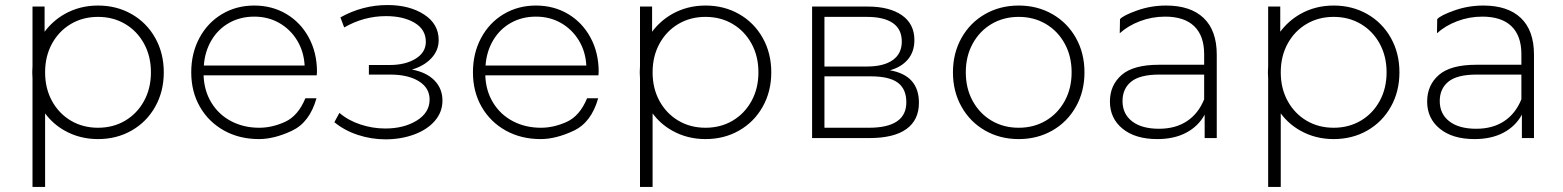

<svg xmlns="http://www.w3.org/2000/svg" viewBox="-20 -548 6203 762"><path d="M369 4Q296 4 236 -30Q190 -56 159 -98V194H109V-236Q108 -248 108 -261Q108 -274 109 -286V-522H157V-422Q189 -465 236 -492Q296 -526 369 -526Q443 -526 502.5 -492Q562 -458 596 -397.5Q630 -337 630 -261Q630 -185 596 -124.5Q562 -64 502.5 -30Q443 4 369 4ZM369 -41Q429 -41 476.5 -69Q524 -97 551.5 -147Q579 -197 579 -261Q579 -325 551.5 -375Q524 -425 476.5 -453Q429 -481 369 -481Q309 -481 261.5 -453Q214 -425 186.5 -375Q159 -325 159 -261Q159 -197 186.5 -147Q214 -97 261.5 -69Q309 -41 369 -41Z M1237 -249H788Q790 -188 819 -140.5Q848 -93 897.5 -67Q947 -41 1009 -41Q1060 -41 1111.5 -64.5Q1163 -88 1192 -158H1236Q1209 -62 1138.5 -29Q1068 4 1008 4Q930 4 869 -30Q808 -64 773.5 -124Q739 -184 739 -261Q739 -337 771.5 -397.5Q804 -458 861 -492Q918 -526 989 -526Q1060 -526 1116.5 -492.5Q1173 -459 1205.5 -399Q1238 -339 1238 -263ZM989 -482Q934 -482 890 -457.5Q846 -433 819.5 -388.5Q793 -344 789 -288H1189Q1186 -344 1159 -388Q1132 -432 1088 -457Q1044 -482 989 -482Z M1615 -272Q1673 -261 1704.5 -228.5Q1736 -196 1736 -149Q1736 -103 1705.5 -68Q1675 -33 1623 -14Q1571 5 1510 5Q1454 5 1400.5 -12.5Q1347 -30 1307 -63L1327 -100Q1362 -70 1410.5 -54Q1459 -38 1509 -38Q1583 -38 1634 -69.5Q1685 -101 1685 -153Q1685 -199 1642.5 -225.5Q1600 -252 1528 -252H1444V-290H1526Q1589 -290 1629.5 -315Q1670 -340 1670 -382Q1670 -431 1625.5 -457.5Q1581 -484 1512 -484Q1424 -484 1346 -439L1331 -479Q1419 -528 1518 -528Q1605 -528 1663 -490.5Q1721 -453 1721 -389Q1721 -348 1692 -317Q1663 -286 1615 -272Z M2355 -249H1906Q1908 -188 1937 -140.5Q1966 -93 2015.5 -67Q2065 -41 2127 -41Q2178 -41 2229.5 -64.5Q2281 -88 2310 -158H2354Q2327 -62 2256.5 -29Q2186 4 2126 4Q2048 4 1987 -30Q1926 -64 1891.5 -124Q1857 -184 1857 -261Q1857 -337 1889.5 -397.5Q1922 -458 1979 -492Q2036 -526 2107 -526Q2178 -526 2234.5 -492.5Q2291 -459 2323.5 -399Q2356 -339 2356 -263ZM2107 -482Q2052 -482 2008 -457.5Q1964 -433 1937.5 -388.5Q1911 -344 1907 -288H2307Q2304 -344 2277 -388Q2250 -432 2206 -457Q2162 -482 2107 -482Z M2780 4Q2707 4 2647 -30Q2601 -56 2570 -98V194H2520V-236Q2519 -248 2519 -261Q2519 -274 2520 -286V-522H2568V-422Q2600 -465 2647 -492Q2707 -526 2780 -526Q2854 -526 2913.5 -492Q2973 -458 3007 -397.5Q3041 -337 3041 -261Q3041 -185 3007 -124.5Q2973 -64 2913.5 -30Q2854 4 2780 4ZM2780 -41Q2840 -41 2887.5 -69Q2935 -97 2962.5 -147Q2990 -197 2990 -261Q2990 -325 2962.5 -375Q2935 -425 2887.5 -453Q2840 -481 2780 -481Q2720 -481 2672.5 -453Q2625 -425 2597.5 -375Q2570 -325 2570 -261Q2570 -197 2597.5 -147Q2625 -97 2672.5 -69Q2720 -41 2780 -41Z M3512 -269Q3627 -249 3627 -140Q3627 -72 3577.5 -36Q3528 0 3429 0H3203V-522H3423Q3510 -522 3559.5 -487.5Q3609 -453 3609 -389Q3609 -343 3583.5 -312.5Q3558 -282 3512 -269ZM3252 -284H3420Q3487 -284 3523 -309.5Q3559 -335 3559 -383Q3559 -432 3523.5 -456.5Q3488 -481 3420 -481H3252ZM3428 -41Q3577 -41 3577 -142Q3577 -195 3543 -220Q3509 -245 3436 -245H3252V-41Z M4023 4Q3949 4 3889.5 -30Q3830 -64 3796 -124.5Q3762 -185 3762 -261Q3762 -337 3796 -397.5Q3830 -458 3889.5 -492Q3949 -526 4023 -526Q4097 -526 4156.5 -492Q4216 -458 4250 -397.5Q4284 -337 4284 -261Q4284 -185 4250 -124.5Q4216 -64 4156.5 -30Q4097 4 4023 4ZM4023 -41Q4083 -41 4130.5 -69Q4178 -97 4205.5 -147Q4233 -197 4233 -261Q4233 -325 4205.5 -375Q4178 -425 4130.5 -453Q4083 -481 4023 -481Q3963 -481 3915.5 -453Q3868 -425 3840.5 -375Q3813 -325 3813 -261Q3813 -197 3840.5 -147Q3868 -97 3915.5 -69Q3963 -41 4023 -41Z M4608 -526Q4705 -526 4757 -476.5Q4809 -427 4809 -331V0H4761V-93Q4736 -47 4688 -21.5Q4640 4 4573 4Q4486 4 4435.5 -37Q4385 -78 4385 -145Q4385 -210 4431.5 -250.5Q4478 -291 4580 -291H4759V-333Q4759 -406 4719.5 -444Q4680 -482 4604 -482Q4552 -482 4504.5 -464Q4457 -446 4424 -416L4425 -472Q4438 -487 4493 -506.5Q4548 -526 4608 -526ZM4580 -37Q4645 -37 4690.5 -67Q4736 -97 4759 -154V-252H4581Q4504 -252 4469.5 -224Q4435 -196 4435 -147Q4435 -96 4473 -66.5Q4511 -37 4580 -37Z M5273 4Q5200 4 5140 -30Q5094 -56 5063 -98V194H5013V-236Q5012 -248 5012 -261Q5012 -274 5013 -286V-522H5061V-422Q5093 -465 5140 -492Q5200 -526 5273 -526Q5347 -526 5406.5 -492Q5466 -458 5500 -397.5Q5534 -337 5534 -261Q5534 -185 5500 -124.5Q5466 -64 5406.5 -30Q5347 4 5273 4ZM5273 -41Q5333 -41 5380.5 -69Q5428 -97 5455.5 -147Q5483 -197 5483 -261Q5483 -325 5455.5 -375Q5428 -425 5380.5 -453Q5333 -481 5273 -481Q5213 -481 5165.5 -453Q5118 -425 5090.5 -375Q5063 -325 5063 -261Q5063 -197 5090.5 -147Q5118 -97 5165.5 -69Q5213 -41 5273 -41Z M5867 -526Q5964 -526 6016 -476.5Q6068 -427 6068 -331V0H6020V-93Q5995 -47 5947 -21.5Q5899 4 5832 4Q5745 4 5694.5 -37Q5644 -78 5644 -145Q5644 -210 5690.5 -250.5Q5737 -291 5839 -291H6018V-333Q6018 -406 5978.5 -444Q5939 -482 5863 -482Q5811 -482 5763.5 -464Q5716 -446 5683 -416L5684 -472Q5697 -487 5752 -506.5Q5807 -526 5867 -526ZM5839 -37Q5904 -37 5949.5 -67Q5995 -97 6018 -154V-252H5840Q5763 -252 5728.5 -224Q5694 -196 5694 -147Q5694 -96 5732 -66.5Q5770 -37 5839 -37Z"/></svg>

Font: Hilab Light
Style: Regular
Weight: 300
Designer: Cristianderson Lima
Foundry: Cristianderson
Version: Version 1.0